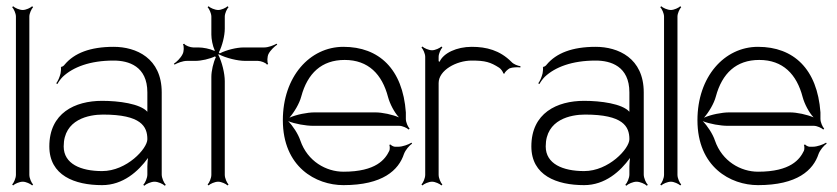

<svg xmlns="http://www.w3.org/2000/svg" viewBox="-20 -582 2682 615"><path d="M19 9 22 12C27 7 42 0 53 0C63 0 78 7 83 12L86 9C81 4 74 -11 74 -22V-529C74 -539 81 -554 86 -559L83 -562C78 -557 63 -550 53 -550C42 -550 27 -557 22 -562L19 -559C24 -554 31 -539 31 -529V-22C31 -11 24 4 19 9Z M184 -113C184 -200 265 -215 310 -215C432 -215 452 -177 452 -136C452 -106 386 -34 307 -34C239 -34 184 -57 184 -113ZM138 -113C138 -20 219 11 307 11C374 11 423 -33 454 -76C453 -67 452 -57 452 -49V-23C452 -12 445 4 439 10L442 13C448 7 464 0 475 0C486 0 502 7 508 13L511 10C505 4 498 -12 498 -23V-286C498 -396 416 -432 344 -432C269 -432 218 -412 187 -375C186 -373 179 -367 178 -369L175 -366C176 -365 175 -350 174 -347C171 -335 166 -323 160 -315L164 -313C167 -319 174 -329 181 -336C214 -367 268 -388 344 -388C392 -388 452 -370 452 -286V-224C429 -250 360 -259 307 -259C220 -259 138 -220 138 -113Z M537 -378 539 -375C548 -380 565 -387 579 -387H606C624 -387 652 -393 670 -402L669 -401L671 -399L672 -400C663 -382 657 -354 657 -336V-22C657 -11 650 4 645 9L648 12C653 7 668 0 679 0C689 0 704 7 709 12L712 9C707 4 700 -11 700 -22V-322C700 -347 691 -384 679 -407C680 -407 680 -408 681 -408C704 -396 741 -387 765 -387H806C815 -387 832 -381 835 -375L839 -377C835 -383 836 -401 840 -409C846 -421 860 -434 868 -439L866 -442C857 -437 840 -430 826 -430H760C738 -430 705 -422 684 -411L681 -414C692 -435 700 -468 700 -490V-529C700 -539 707 -554 712 -559L709 -562C704 -557 689 -550 679 -550C668 -550 653 -557 648 -562L645 -559C650 -554 657 -539 657 -529V-471C657 -457 661 -435 668 -420L667 -419C652 -426 630 -430 616 -430H599C590 -430 573 -436 570 -442L566 -440C570 -434 569 -416 565 -409C559 -396 545 -383 537 -378ZM678 -409H679L678 -408Z M907 -205C922 -222 939 -250 945 -273C965 -347 1010 -390 1084 -390C1160 -390 1204 -344 1223 -271C1229 -249 1243 -222 1258 -206C1237 -215 1205 -222 1182 -222H988C964 -222 929 -215 907 -205ZM886 -197C886 -47 992 11 1080 11C1206 11 1257 -37 1274 -89C1279 -102 1291 -116 1300 -122L1298 -125C1289 -119 1269 -112 1256 -112H1245C1241 -112 1233 -116 1231 -119L1227 -118C1229 -114 1229 -103 1227 -99C1214 -72 1185 -32 1080 -32C1025 -32 965 -65 942 -132C935 -153 918 -179 903 -194C925 -185 960 -179 983 -179H1259C1269 -179 1284 -172 1289 -167L1292 -170C1287 -175 1280 -190 1280 -201V-222C1270 -361 1194 -432 1080 -432C972 -432 886 -336 886 -197Z M1330 9 1333 12C1338 7 1353 0 1364 0C1374 0 1389 7 1394 12L1397 9C1392 4 1385 -11 1385 -22V-316C1385 -357 1442 -388 1491 -388C1534 -388 1551 -383 1579 -365C1584 -362 1592 -351 1592 -347L1596 -346C1596 -351 1607 -360 1612 -363C1622 -367 1639 -367 1647 -366V-370C1639 -371 1625 -376 1618 -384C1581 -421 1538 -432 1491 -432C1443 -432 1400 -412 1388 -384L1385 -386V-400C1385 -410 1392 -425 1397 -430L1394 -433C1389 -428 1374 -421 1364 -421C1353 -421 1338 -428 1333 -433L1330 -430C1335 -425 1342 -410 1342 -400V-22C1342 -11 1335 4 1330 9Z M1728 -113C1728 -200 1809 -215 1854 -215C1976 -215 1996 -177 1996 -136C1996 -106 1930 -34 1851 -34C1783 -34 1728 -57 1728 -113ZM1682 -113C1682 -20 1763 11 1851 11C1918 11 1967 -33 1998 -76C1997 -67 1996 -57 1996 -49V-23C1996 -12 1989 4 1983 10L1986 13C1992 7 2008 0 2019 0C2030 0 2046 7 2052 13L2055 10C2049 4 2042 -12 2042 -23V-286C2042 -396 1960 -432 1888 -432C1813 -432 1762 -412 1731 -375C1730 -373 1723 -367 1722 -369L1719 -366C1720 -365 1719 -350 1718 -347C1715 -335 1710 -323 1704 -315L1708 -313C1711 -319 1718 -329 1725 -336C1758 -367 1812 -388 1888 -388C1936 -388 1996 -370 1996 -286V-224C1973 -250 1904 -259 1851 -259C1764 -259 1682 -220 1682 -113Z M2095 9 2098 12C2103 7 2118 0 2129 0C2139 0 2154 7 2159 12L2162 9C2157 4 2150 -11 2150 -22V-529C2150 -539 2157 -554 2162 -559L2159 -562C2154 -557 2139 -550 2129 -550C2118 -550 2103 -557 2098 -562L2095 -559C2100 -554 2107 -539 2107 -529V-22C2107 -11 2100 4 2095 9Z M2235 -205C2250 -222 2267 -250 2273 -273C2293 -347 2338 -390 2412 -390C2488 -390 2532 -344 2551 -271C2557 -249 2571 -222 2586 -206C2565 -215 2533 -222 2510 -222H2316C2292 -222 2257 -215 2235 -205ZM2214 -197C2214 -47 2320 11 2408 11C2534 11 2585 -37 2602 -89C2607 -102 2619 -116 2628 -122L2626 -125C2617 -119 2597 -112 2584 -112H2573C2569 -112 2561 -116 2559 -119L2555 -118C2557 -114 2557 -103 2555 -99C2542 -72 2513 -32 2408 -32C2353 -32 2293 -65 2270 -132C2263 -153 2246 -179 2231 -194C2253 -185 2288 -179 2311 -179H2587C2597 -179 2612 -172 2617 -167L2620 -170C2615 -175 2608 -190 2608 -201V-222C2598 -361 2522 -432 2408 -432C2300 -432 2214 -336 2214 -197Z"/></svg>

Font: Armata Saber
Style: Rg
Weight: 400
Designer: Jasper
Foundry: Cannot Into Space Fonts
Version: Version 0.970